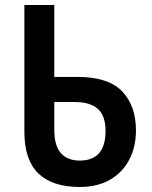

<svg xmlns="http://www.w3.org/2000/svg" viewBox="-20 -734 603 764"><path d="M297 10Q189 10 133 -43.5Q77 -97 77 -210V-714H196V-428H288Q411 -428 466 -370.5Q521 -313 521 -215Q521 -150 494.5 -99Q468 -48 418 -19Q368 10 297 10ZM297 -95Q400 -95 400 -213Q400 -273 369.5 -300.5Q339 -328 278 -328H196V-218Q196 -154 222.5 -124.5Q249 -95 297 -95Z"/></svg>

Font: Noto Sans Mono SemiCondensed SemiBold
Style: Regular
Weight: 600
Width: 4
Designer: Monotype Design Team
Foundry: Monotype Imaging Inc.
Version: Version 2.014; ttfautohint (v1.8.4.7-5d5b)